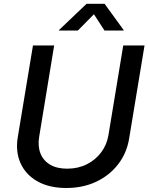

<svg xmlns="http://www.w3.org/2000/svg" viewBox="-20 -963 769 995"><path d="M323.7 11.2Q234.9 11.2 174.1 -23.2Q113.3 -57.6 86.4 -117.4Q59.6 -177.2 72.3 -253.4L150.9 -727.5H260.7L183.1 -254.9Q174.8 -205.6 189.7 -168Q204.6 -130.4 239.7 -109.6Q274.9 -88.9 328.1 -88.9Q384.8 -88.9 429.9 -111.6Q475.1 -134.3 504.4 -173.6Q533.7 -212.9 542 -262.7L618.7 -727.5H729L649.4 -246.1Q637.2 -169.9 592.3 -111.8Q547.4 -53.7 478.5 -21.2Q409.7 11.2 323.7 11.2ZM383.3 -804.7H285.2L286.1 -807.6L428.7 -943.4H522L620.6 -807.6L620.1 -804.7H521.5L466.8 -889.2Z"/></svg>

Font: Inter 20pt Medium
Style: Italic
Weight: 500
Italic angle: -9.3988°
Version: Version 4.001;git-66647c0bb